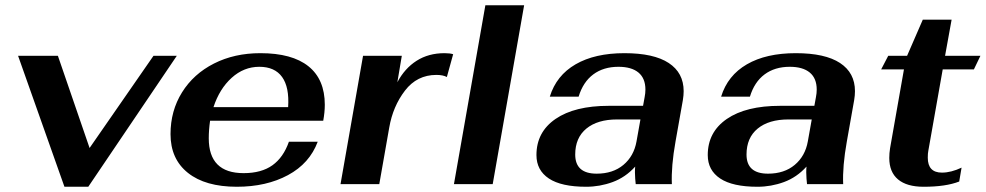

<svg xmlns="http://www.w3.org/2000/svg" viewBox="-20 -703 3763 733"><path d="M49 -490H201L322 -138L566 -490H655L317 10H226Z M777 -175Q777 -42 910 -42Q978 -42 1020 -72Q1062 -102 1083 -162H1193Q1162 -79 1079.5 -34.5Q997 10 884 10Q764 10 697.5 -43Q631 -96 631 -191Q631 -280 675 -350.5Q719 -421 797 -460.5Q875 -500 974 -500Q1095 -500 1157.5 -450Q1220 -400 1220 -303Q1220 -275 1214 -242H782Q777 -207 777 -175ZM795 -294H1080Q1085 -370 1057 -409Q1029 -448 970 -448Q911 -448 864.5 -406Q818 -364 795 -294Z M1366 -490H1514L1497 -389Q1525 -442 1570.5 -471Q1616 -500 1677 -500Q1698 -500 1710 -496L1686 -409Q1671 -417 1646 -417Q1572 -417 1526 -357Q1480 -297 1466 -216L1428 0H1280Z M1833 -683H1981L1861 0H1713Z M2028 -111Q2028 -199 2101 -249Q2174 -299 2304 -299H2435L2441 -332Q2444 -347 2444 -361Q2444 -404 2417.5 -426Q2391 -448 2341 -448Q2284 -448 2245 -419Q2206 -390 2189 -334H2079Q2104 -415 2177.5 -457.5Q2251 -500 2364 -500Q2476 -500 2533 -462.5Q2590 -425 2590 -355Q2590 -339 2587 -321L2559 -163Q2542 -68 2545 0H2407Q2406 -10 2405 -21Q2404 -32 2404 -45Q2404 -59 2405 -67Q2368 -26 2319 -8Q2270 10 2218 10Q2123 10 2075.5 -21.5Q2028 -53 2028 -111ZM2410 -163 2425 -247H2336Q2261 -247 2218.5 -212Q2176 -177 2176 -113Q2176 -40 2258 -40Q2320 -40 2360 -73.5Q2400 -107 2410 -163Z M2682 -111Q2682 -199 2755 -249Q2828 -299 2958 -299H3089L3095 -332Q3098 -347 3098 -361Q3098 -404 3071.5 -426Q3045 -448 2995 -448Q2938 -448 2899 -419Q2860 -390 2843 -334H2733Q2758 -415 2831.5 -457.5Q2905 -500 3018 -500Q3130 -500 3187 -462.5Q3244 -425 3244 -355Q3244 -339 3241 -321L3213 -163Q3196 -68 3199 0H3061Q3060 -10 3059 -21Q3058 -32 3058 -45Q3058 -59 3059 -67Q3022 -26 2973 -8Q2924 10 2872 10Q2777 10 2729.5 -21.5Q2682 -53 2682 -111ZM3064 -163 3079 -247H2990Q2915 -247 2872.5 -212Q2830 -177 2830 -113Q2830 -40 2912 -40Q2974 -40 3014 -73.5Q3054 -107 3064 -163Z M3375 -100Q3375 -118 3378 -137L3431 -438H3344L3371 -490H3443L3503 -628H3613L3588 -490H3723L3698 -438H3579L3524 -127Q3522 -118 3522 -101Q3522 -44 3576 -44Q3611 -44 3651 -63L3642 -10Q3591 10 3506 10Q3442 10 3408.5 -18Q3375 -46 3375 -100Z"/></svg>

Font: Fahkwang
Style: Bold Italic
Weight: 700
Italic angle: -10°
Designer: Suppakit Chalermlarp | Katatrad Co.,Ltd.
Foundry: Cadson Demak Co.,Ltd.
Version: Version 1.000; ttfautohint (v1.6)